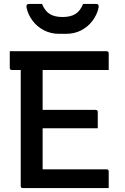

<svg xmlns="http://www.w3.org/2000/svg" viewBox="-20 -962 640 982"><path d="M97 0Q86 0 86 -11V-604H41Q30 -604 30 -615V-700H525Q536 -700 536 -689V-604H198V-400H469Q480 -400 480 -389V-306H198V-96H525Q536 -96 536 -85V0ZM405 -942H471Q488 -942 484 -922Q476 -886 453 -855.5Q430 -825 395.5 -807Q361 -789 318 -789H282Q240 -789 205 -807Q170 -825 147 -855.5Q124 -886 116 -922Q112 -942 129 -942H195Q210 -905 235 -890Q260 -875 300 -875Q340 -875 365 -890Q390 -905 405 -942Z"/></svg>

Font: Recursive Mn Lnr St Med
Style: Regular
Weight: 500
Monospace: yes
Version: Version 1.079;hotconv 1.0.112;makeotfexe 2.5.65598; ttfautoh